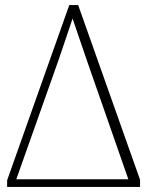

<svg xmlns="http://www.w3.org/2000/svg" viewBox="-20 -734 580 754"><path d="M8 0V-26L252 -714H287L530 -28V0ZM44 -30H484L320 -500Q306 -542 291 -585Q276 -628 265 -661Q255 -632 240.5 -588.5Q226 -545 213 -507Z"/></svg>

Font: Noto Serif SemiCondensed ExtraLight
Style: Regular
Weight: 200
Width: 4
Designer: Monotype Design Team
Foundry: Monotype Imaging Inc.
Version: Version 2.014